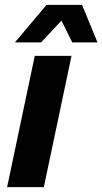

<svg xmlns="http://www.w3.org/2000/svg" viewBox="-20 -764 418 784"><path d="M9 0 122 -536H272L159 0ZM41 -591 170 -744H315L378 -591H275L231 -680L148 -591Z"/></svg>

Font: Geist
Style: Bold Italic
Weight: 700
Italic angle: -12°
Designer: Basement.studio, Andrés Briganti, Mateo Zaragoza
Foundry: Basement.studio, Vercel, Andrés Briganti, Guido Ferreyra, Mateo Zaragoza
Version: Version 1.500; ttfautohint (v1.8.4.7-5d5b)